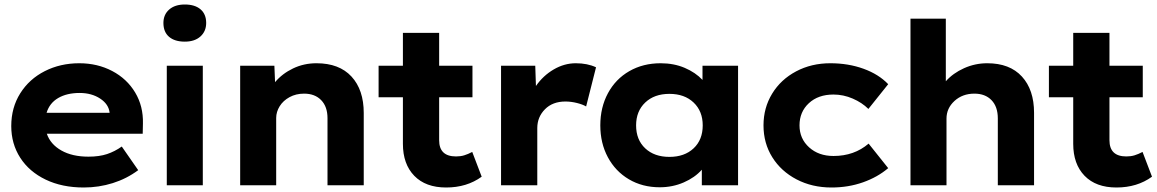

<svg xmlns="http://www.w3.org/2000/svg" viewBox="-20 -823 5141 853"><path d="M30 -263Q30 -345 70 -408.5Q110 -472 179 -507Q248 -542 332 -542Q413 -542 478.5 -507.5Q544 -473 580.5 -412Q617 -351 615 -274L614 -229H188Q204 -182 252.5 -154.5Q301 -127 373 -127Q421 -127 455.5 -138.5Q490 -150 521 -172L594 -67Q543 -29 481 -9.5Q419 10 352 10Q256 10 183 -25Q110 -60 70 -122Q30 -184 30 -263ZM467 -322Q463 -360 425 -385Q387 -410 334 -410Q277 -410 238.5 -387.5Q200 -365 187 -322Z M721 -531H881V0H721ZM706 -721Q706 -758 731.5 -780.5Q757 -803 801 -803Q846 -803 871 -781.5Q896 -760 896 -721Q896 -684 870.5 -661Q845 -638 801 -638Q756 -638 731 -659.5Q706 -681 706 -721Z M1047 -531H1199L1202 -458Q1234 -496 1282 -519Q1330 -542 1386 -542Q1487 -542 1541.5 -483Q1596 -424 1596 -321V0H1435V-298Q1435 -349 1407 -378Q1379 -407 1331 -407Q1295 -407 1266.5 -391.5Q1238 -376 1222.5 -351Q1207 -326 1207 -299V0H1127H1047Z M1770 -184V-391H1662V-531H1770V-677H1931V-531H2079V-391H1931V-200Q1931 -128 2006 -128Q2026 -128 2042.5 -133Q2059 -138 2078 -148L2120 -38Q2054 10 1962 10Q1871 10 1820.5 -42Q1770 -94 1770 -184Z M2206 -531H2358L2361 -441Q2393 -487 2440 -514.5Q2487 -542 2538 -542Q2590 -542 2628 -524L2584 -350Q2569 -359 2543 -365.5Q2517 -372 2492 -372Q2435 -372 2401 -337.5Q2367 -303 2367 -254V0H2206Z M2647 -266Q2647 -346 2681 -409Q2715 -472 2776 -507Q2837 -542 2915 -542Q2974 -542 3022 -521.5Q3070 -501 3101 -468V-531H3259V0H3098V-69Q3067 -34 3017.5 -12.5Q2968 9 2911 9Q2834 9 2774 -26.5Q2714 -62 2680.5 -124.5Q2647 -187 2647 -266ZM3102 -266Q3102 -329 3061.5 -367.5Q3021 -406 2954 -406Q2887 -406 2846.5 -367.5Q2806 -329 2806 -266Q2806 -202 2846.5 -164Q2887 -126 2954 -126Q3021 -126 3061.5 -164Q3102 -202 3102 -266Z M3372 -266Q3372 -344 3410.5 -407Q3449 -470 3517 -506Q3585 -542 3669 -542Q3749 -542 3816.5 -517.5Q3884 -493 3926 -449L3838 -339Q3810 -367 3768.5 -385Q3727 -403 3683 -403Q3615 -403 3573.5 -364.5Q3532 -326 3532 -266Q3532 -207 3574.5 -168.5Q3617 -130 3683 -130Q3775 -130 3839 -185L3926 -76Q3879 -36 3814 -13Q3749 10 3674 10Q3588 10 3519 -26Q3450 -62 3411 -124.5Q3372 -187 3372 -266Z M4025 -740H4182V-462Q4214 -498 4263 -520Q4312 -542 4366 -542Q4466 -542 4520 -483Q4574 -424 4574 -322V0H4413V-297Q4413 -349 4385 -378Q4357 -407 4309 -407Q4256 -407 4220.5 -374.5Q4185 -342 4185 -296V0H4105H4025Z M4748 -184V-391H4640V-531H4748V-677H4909V-531H5057V-391H4909V-200Q4909 -128 4984 -128Q5004 -128 5020.5 -133Q5037 -138 5056 -148L5098 -38Q5032 10 4940 10Q4849 10 4798.5 -42Q4748 -94 4748 -184Z"/></svg>

Font: Lexend Exa HM Xlight
Style: Bold
Weight: 700
Designer: Bonnie Shaver-Troup, Thomas Jockin, Octavio Pardo
Foundry: Lexend
Version: Version 1.091